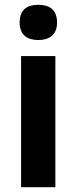

<svg xmlns="http://www.w3.org/2000/svg" viewBox="-20 -781 319 801"><path d="M140 -761C93 -761 62 -741 62 -687C62 -635 94 -614 140 -614C185 -614 218 -635 218 -687C218 -741 186 -761 140 -761ZM211 -547H68V0H211Z"/></svg>

Font: Noto Sans Thai Looped SemiCondensed
Style: Bold
Weight: 700
Width: 4
Designer: Sasikarn Vongin, Ben Mitchell
Foundry: The Fontpad Ltd
Version: Version 1.001